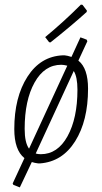

<svg xmlns="http://www.w3.org/2000/svg" viewBox="-20 -702 444 833"><path d="M331 -682 338 -681 357 -656 356 -650Q292 -592 199 -518L193 -519L176 -541Q255 -606 331 -682ZM253 -462H260Q272 -461 290 -455L329 -540L356 -530L359 -523L320 -439Q362 -406 362 -317Q362 -178 306 -89Q250 0 153 7H146Q130 5 118 1L66 111L38 100L35 94L86 -16Q42 -51 42 -142Q42 -280 99 -369Q156 -458 253 -462ZM246 -421Q173 -421 130 -344Q87 -267 87 -143Q87 -83 106 -57L272 -417Q256 -421 246 -421ZM316 -313Q316 -368 300 -394L135 -36Q144 -33 157 -33Q230 -33 273 -111Q316 -189 316 -313Z"/></svg>

Font: Alegreya Sans Light
Style: Italic
Weight: 300
Italic angle: -7°
Designer: Juan Pablo del Peral
Foundry: Huerta Tipografica
Version: Version 2.007